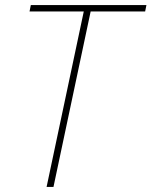

<svg xmlns="http://www.w3.org/2000/svg" viewBox="-20 -734 595 754"><path d="M163 0 309 -689H96L101 -714H555L550 -689H336L190 0Z"/></svg>

Font: Noto Sans Disp Thin
Style: Italic
Weight: 100
Italic angle: -12°
Designer: Monotype Design Team
Foundry: Monotype Imaging Inc.
Version: Version 2.000;GOOG;noto-source:20170915:90ef993387c0